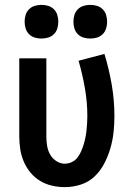

<svg xmlns="http://www.w3.org/2000/svg" viewBox="-20 -759 540 787"><path d="M246 8Q219 8 193 2Q167 -4 144.5 -17.5Q122 -31 105 -51.5Q88 -72 77.5 -96.5Q67 -121 63 -147.5Q59 -174 59 -200V-520H170V-200Q170 -181 173 -162Q176 -143 185 -126.5Q194 -110 210.5 -99Q227 -88 245 -88Q260 -88 274 -94.5Q288 -101 297 -112.5Q306 -124 312 -137.5Q318 -151 322.5 -165.5Q327 -180 330 -194.5Q333 -209 334.5 -223.5Q336 -238 337 -253Q338 -268 338 -283Q338 -340 328 -397.5Q318 -455 302 -510L408 -538Q427 -476 438 -412Q449 -348 449 -283Q449 -250 445.5 -217Q442 -184 432.5 -151.5Q423 -119 407.5 -89Q392 -59 368 -36Q344 -13 311.5 -2.5Q279 8 246 8ZM350 -601Q336 -601 322.5 -605Q309 -609 299 -619Q289 -629 285 -642.5Q281 -656 281 -670Q281 -684 285 -697.5Q289 -711 299 -721Q309 -731 322.5 -735Q336 -739 350 -739Q364 -739 377.5 -735Q391 -731 401 -721Q411 -711 415 -697.5Q419 -684 419 -670Q419 -656 415 -642.5Q411 -629 401 -619Q391 -609 377.5 -605Q364 -601 350 -601ZM150 -601Q136 -601 122.5 -605Q109 -609 99 -619Q89 -629 85 -642.5Q81 -656 81 -670Q81 -684 85 -697.5Q89 -711 99 -721Q109 -731 122.5 -735Q136 -739 150 -739Q164 -739 177.5 -735Q191 -731 201 -721Q211 -711 215 -697.5Q219 -684 219 -670Q219 -656 215 -642.5Q211 -629 201 -619Q191 -609 177.5 -605Q164 -601 150 -601Z"/></svg>

Font: Iosevka SS08 Regular
Style: Bold
Weight: 700
Monospace: yes
Designer: Belleve Invis
Foundry: Belleve Invis
Version: Version 16.3.4; ttfautohint (v1.8.4)